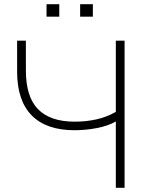

<svg xmlns="http://www.w3.org/2000/svg" viewBox="-20 -900 714 920"><path d="M535 0V-318Q499 -297 445 -286.5Q391 -276 337 -276Q202 -276 132 -347Q62 -418 62 -557V-705H104V-563Q104 -436 162.5 -376.5Q221 -317 338 -317Q392 -317 442 -328Q492 -339 535 -364V-705H577V0ZM364 -820V-880H425V-820ZM203 -820V-880H264V-820Z"/></svg>

Font: Mulish ExtraLight
Style: Regular
Weight: 200
Designer: Vernon Adams
Foundry: Vernon Adams
Version: Version 3.603